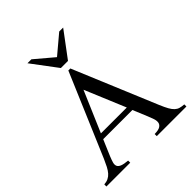

<svg xmlns="http://www.w3.org/2000/svg" viewBox="-237 -1041 1194 1194"><g transform="rotate(-45 359.5 -444.5)"><path d="M450.2 0V-18.6Q484.9 -19 499.5 -28.6Q514.2 -38.1 516.6 -53.2Q519 -68.4 512.5 -87.6Q505.9 -106.9 497.6 -127L458 -222.2H201.2L156.2 -116.7Q147 -94.2 142.1 -77.1Q137.2 -60.1 142.3 -47.9Q147.5 -35.6 164.8 -28.6Q182.1 -21.5 216.8 -18.6V0H7.3V-18.6Q28.3 -20 43.9 -27.6Q59.6 -35.2 72 -49.3Q84.5 -63.5 95.2 -84.2Q106 -105 117.7 -131.8L350.1 -677.7H367.7L597.7 -127Q612.3 -92.3 624 -71.5Q635.7 -50.8 648.2 -39.6Q660.6 -28.3 675.5 -24.2Q690.4 -20 710.9 -18.6V0ZM332 -526.4 216.8 -257.8H444.3ZM390.6 -721.2H328.1L202.1 -889.2H236.8L358.9 -786.1L481.4 -889.2H516.1Z"/></g></svg>

Font: Doulos SIL Am
Style: Regular
Weight: 400
Designer: Walt Agee, Victor Gaultney, Peter Martin, Debbi Hosken, Becca Hirsbrunner
Foundry: SIL International
Version: Version 5.000